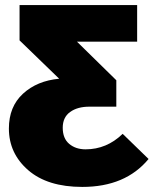

<svg xmlns="http://www.w3.org/2000/svg" viewBox="-20 -716 605 756"><path d="M304 20Q167 20 91 -46Q15 -112 15 -210Q15 -296 70.5 -347Q126 -398 213 -406L57 -557V-696H520V-552H283L438 -400V-296H332Q285 -296 256 -275Q227 -254 227 -213Q227 -171 252.5 -149.5Q278 -128 317 -128Q400 -128 463 -189L565 -90Q474 20 304 20Z"/></svg>

Font: Trujillo Black
Style: Regular
Weight: 900
Designer: Fira Sans original fonts by bBox Type GmbH, Carrois Corporate GbR, & Edenspiekermann AG / Changes by Cristiano Sobral
Foundry: Fira Sans original fonts by bBox Type GmbH, Carrois Corporate GbR, & Edenspiekermann AG / Changes by Cristiano Sobral
Version: Version 4.301;July 28, 2020;FontCreator 13.0.0.2655 64-bit